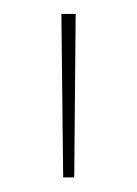

<svg xmlns="http://www.w3.org/2000/svg" viewBox="-20 -684 192 269"><path d="M84 -435.5H68.5L66 -664.5H86Z"/></svg>

Font: Anek Gujarati Thin
Style: Regular
Weight: 250
Version: Version 1.003